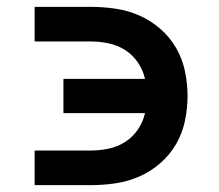

<svg xmlns="http://www.w3.org/2000/svg" viewBox="-20 -540 640 560"><path d="M81 0V-101H245Q271 -101 297 -106.5Q323 -112 345 -126Q367 -140 382 -162Q397 -184 403 -210H165V-310H403Q397 -336 382 -358Q367 -380 345 -394Q323 -408 297 -413.5Q271 -419 245 -419H81V-520H245Q282 -520 318 -514.5Q354 -509 387 -494.5Q420 -480 448 -455.5Q476 -431 494 -399.5Q512 -368 519.5 -332Q527 -296 527 -260Q527 -224 519.5 -188Q512 -152 494 -120.5Q476 -89 448 -64.5Q420 -40 387 -25.5Q354 -11 318 -5.5Q282 0 245 0Z"/></svg>

Font: Iosevka Book
Style: Bold
Weight: 700
Designer: Belleve Invis
Foundry: Belleve Invis
Version: Version 28.0.7; ttfautohint (v1.8.3)